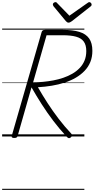

<svg xmlns="http://www.w3.org/2000/svg" viewBox="-20 -1278 885 1798"><path d="M113 14Q100 14 93.5 9.5Q87 5 90 -6L370 -978Q373 -988 380 -993Q387 -998 403 -998H570Q662 -998 723 -979.5Q784 -961 814.5 -918Q845 -875 845 -802Q845 -744 826 -697.5Q807 -651 772 -614.5Q737 -578 690 -550.5Q643 -523 586 -504.5Q529 -486 465.5 -475.5Q402 -465 335 -461Q378 -386 426 -312Q474 -238 528.5 -166.5Q583 -95 647 -27Q654 -20 655 -11.5Q656 -3 643 9Q631 18 622 15Q613 12 603 1Q537 -70 479 -146.5Q421 -223 370.5 -302Q320 -381 275 -460L145 -5Q142 5 135.5 9.5Q129 14 113 14ZM290 -507Q334 -507 382.5 -511.5Q431 -516 479 -525Q527 -534 572.5 -549.5Q618 -565 657 -587.5Q696 -610 725.5 -640.5Q755 -671 771.5 -710.5Q788 -750 788 -800Q788 -856 764.5 -888.5Q741 -921 692 -934.5Q643 -948 567 -948H416ZM816 -1258Q825 -1258 831.5 -1250.5Q838 -1243 838 -1236Q838 -1230 836.5 -1226.5Q835 -1223 830 -1219L652 -1079Q643 -1073 636 -1069.5Q629 -1066 621 -1066Q614 -1066 608.5 -1070Q603 -1074 597 -1080L480 -1221Q478 -1226 476.5 -1230Q475 -1234 475 -1237Q475 -1246 483.5 -1252Q492 -1258 499 -1258Q506 -1258 509.5 -1255Q513 -1252 517 -1247L630 -1131L795 -1247Q803 -1252 807 -1255Q811 -1258 816 -1258ZM0 490H770V500H0ZM0 -20H770V0H0ZM0 -505H770V-500H0ZM0 -1010H770V-1000H0Z"/></svg>

Font: Playwrite AU NSW Guides
Style: Regular
Weight: 400
Designer: Veronika Burian, José Scaglione
Foundry: TypeTogether
Version: Version 1.003